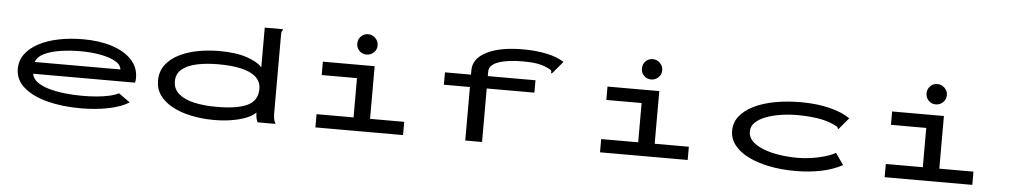

<svg xmlns="http://www.w3.org/2000/svg" viewBox="-39 -1007 7077 1344"><g transform="rotate(5 3500.0 -335.5)"><path d="M547 10Q413 10 308 -17.5Q203 -45 142.5 -98Q82 -151 82 -227Q82 -285 115 -330.5Q148 -376 208 -408Q268 -440 348 -456.5Q428 -473 521 -473Q636 -473 724 -444.5Q812 -416 862 -363Q912 -310 912 -235Q912 -227 911 -218.5Q910 -210 908 -202H192Q198 -168 229.5 -144.5Q261 -121 311 -106.5Q361 -92 422.5 -85Q484 -78 551 -78Q598 -78 646 -82Q694 -86 735 -95Q776 -104 803 -118L883 -61Q827 -26 738 -8Q649 10 547 10ZM196 -285H798Q794 -320 752.5 -342.5Q711 -365 646.5 -376.5Q582 -388 511 -388Q437 -388 370 -378Q303 -368 256 -345.5Q209 -323 196 -285Z M1469 10Q1390 9 1317.5 -6.5Q1245 -22 1188.5 -52Q1132 -82 1099.5 -126.5Q1067 -171 1067 -231Q1067 -295 1102 -341.5Q1137 -388 1196 -417.5Q1255 -447 1328 -460.5Q1401 -474 1477 -474Q1597 -474 1674 -447Q1751 -420 1779 -385V-665H1906V-658Q1900 -652 1898.5 -645Q1897 -638 1897 -621V-71Q1897 -53 1900 -35.5Q1903 -18 1913 0H1787Q1779 -16 1776 -33Q1773 -50 1773 -68Q1752 -45 1707.5 -27Q1663 -9 1601.5 1Q1540 11 1469 10ZM1491 -83Q1636 -83 1707.5 -117.5Q1779 -152 1779 -233Q1779 -286 1742 -318.5Q1705 -351 1638 -366Q1571 -381 1479 -381Q1396 -381 1329 -367Q1262 -353 1223.5 -321Q1185 -289 1185 -236Q1185 -183 1223.5 -149Q1262 -115 1331 -99Q1400 -83 1491 -83Z M2193 0V-93H2453V-369H2205V-463H2569V-93H2809V0ZM2505 -539Q2475 -539 2454.5 -559.5Q2434 -580 2434 -610Q2434 -640 2454 -661Q2474 -682 2505 -682Q2534 -682 2555.5 -660.5Q2577 -639 2577 -610Q2577 -580 2555.5 -559.5Q2534 -539 2505 -539Z M3246 -376H3063V-463H3246V-495Q3246 -576 3339 -623.5Q3432 -671 3597 -671Q3683 -671 3758.5 -655.5Q3834 -640 3883 -608L3821 -534L3808 -520L3803 -524Q3806 -537 3801 -542Q3796 -547 3781 -554Q3743 -573 3701.5 -580Q3660 -587 3601 -587Q3492 -587 3428 -564Q3364 -541 3364 -495V-463H3699V-376H3364V0H3246Z M4193 0V-93H4453V-369H4205V-463H4569V-93H4809V0ZM4505 -539Q4475 -539 4454.5 -559.5Q4434 -580 4434 -610Q4434 -640 4454 -661Q4474 -682 4505 -682Q4534 -682 4555.5 -660.5Q4577 -639 4577 -610Q4577 -580 4555.5 -559.5Q4534 -539 4505 -539Z M5566 11Q5466 11 5381.5 -6Q5297 -23 5234 -54.5Q5171 -86 5136 -131Q5101 -176 5101 -231Q5101 -289 5136 -333.5Q5171 -378 5233.5 -409Q5296 -440 5380.5 -456Q5465 -472 5564 -472Q5675 -472 5765 -450Q5855 -428 5910 -389L5848 -315L5841 -307L5836 -312Q5835 -320 5829 -324Q5823 -328 5808 -335Q5756 -360 5689 -370Q5622 -380 5548 -380Q5490 -380 5433 -371.5Q5376 -363 5329 -345.5Q5282 -328 5253.5 -301Q5225 -274 5225 -236Q5225 -198 5253 -169.5Q5281 -141 5330 -121.5Q5379 -102 5442 -92Q5505 -82 5574 -82Q5620 -82 5669 -89Q5718 -96 5762.5 -109Q5807 -122 5839 -140L5896 -59Q5829 -23 5745.5 -6Q5662 11 5566 11Z M6193 0V-93H6453V-369H6205V-463H6569V-93H6809V0ZM6505 -539Q6475 -539 6454.5 -559.5Q6434 -580 6434 -610Q6434 -640 6454 -661Q6474 -682 6505 -682Q6534 -682 6555.5 -660.5Q6577 -639 6577 -610Q6577 -580 6555.5 -559.5Q6534 -539 6505 -539Z"/></g></svg>

Font: Inconsolata UltraExpanded SemiBold
Style: Regular
Weight: 600
Width: 9
Monospace: yes
Designer: Raph Levien, Cyreal, Brenton Simpson
Foundry: Raph Levien, Cyreal, Google
Version: Version 3.001; ttfautohint (v1.8.2.53-6de2)